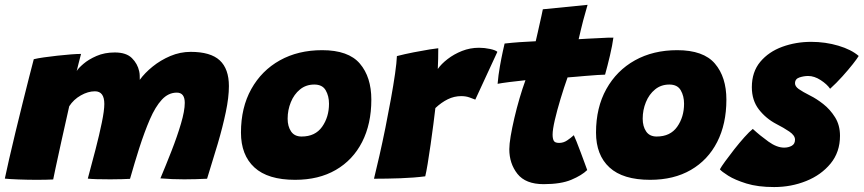

<svg xmlns="http://www.w3.org/2000/svg" viewBox="-38 -737 3580 796"><path d="M-18 3.5Q-12 -26 -0.2 -77.2Q11.5 -128.5 26.2 -189.2Q41 -250 55.8 -309.8Q70.5 -369.5 83 -418Q95.5 -466.5 102 -491.5Q118 -495.5 144.2 -499.2Q170.5 -503 200.2 -506.2Q230 -509.5 256.2 -511.5Q282.5 -513.5 298 -513.5Q293.5 -496.5 288 -474.8Q282.5 -453 280 -442.5Q286.5 -454 307.8 -472.2Q329 -490.5 362.2 -505Q395.5 -519.5 438 -519.5Q485.5 -519.5 509 -496Q532.5 -472.5 539 -441.5Q541 -433 541.2 -423.8Q541.5 -414.5 541.5 -406Q562 -434.5 594.8 -461Q627.5 -487.5 668.2 -504.8Q709 -522 752.5 -522Q835 -522 873 -486.8Q911 -451.5 911 -380Q911 -333.5 898.2 -272.5Q885.5 -211.5 864.8 -141.2Q844 -71 820.5 4Q797.5 5 773.2 5.8Q749 6.5 725.5 6.5Q700.5 6.5 675.8 5.5Q651 4.5 627 2.5Q649.5 -51 673 -111Q696.5 -171 712.2 -224.2Q728 -277.5 728 -310.5Q728 -353 695 -353Q660 -353 633 -323.8Q606 -294.5 583.5 -242.5Q561 -190.5 539 -122Q529.5 -93 520.2 -61.2Q511 -29.5 501 4.5Q489 5 466.8 5.8Q444.5 6.5 419.5 6.5Q390 6.5 363.2 5.8Q336.5 5 326 3.5Q342.5 -57 358.2 -118Q374 -179 384.2 -229Q394.5 -279 394.5 -306Q394.5 -358.5 355.5 -358.5Q327 -358.5 297 -341.5Q267 -324.5 249 -296.5Q231 -217 216.2 -150Q201.5 -83 192.5 -41Q183.5 1 182.5 7Q176 7.5 154.8 8Q133.5 8.5 117.5 8.5Q77.5 8.5 38.2 7Q-1 5.5 -18 3.5Z M1185.5 8.5Q1072.5 8.5 1016.8 -42.8Q961 -94 961 -187.5Q961 -291 1003.8 -367.8Q1046.5 -444.5 1122.2 -486.8Q1198 -529 1297.5 -529Q1406.5 -529 1454 -473.2Q1501.5 -417.5 1501.5 -324Q1501.5 -223 1463.2 -148.2Q1425 -73.5 1354.2 -32.5Q1283.5 8.5 1185.5 8.5ZM1212.5 -171Q1269 -171 1297.5 -211.5Q1326 -252 1326 -307Q1326 -339 1312.2 -362.8Q1298.5 -386.5 1265 -386.5Q1230.5 -386.5 1205.8 -366.2Q1181 -346 1167.8 -313.5Q1154.5 -281 1154.5 -245Q1154.5 -213 1168.8 -192Q1183 -171 1212.5 -171Z M1777 -451Q1791.5 -472 1817.8 -492.2Q1844 -512.5 1877.5 -525.8Q1911 -539 1948 -539Q1970.5 -539 1993.8 -534Q2017 -529 2024 -522L1932.5 -324Q1923 -328 1908 -333.2Q1893 -338.5 1874 -338.5Q1845 -338.5 1818.5 -325.5Q1792 -312.5 1767 -289Q1764 -263.5 1758.8 -222.5Q1753.5 -181.5 1747.2 -137.5Q1741 -93.5 1735 -57.8Q1729 -22 1725 -6Q1679 0 1622.5 2Q1566 4 1512.5 4Q1522.5 -36.5 1535 -91.5Q1547.5 -146.5 1559.8 -207.2Q1572 -268 1582.5 -326Q1593 -384 1599.8 -431Q1606.5 -478 1607.5 -504.5Q1640.5 -513 1677.5 -520.2Q1714.5 -527.5 1743 -532Q1771.5 -536.5 1779 -537Q1779 -520 1778.5 -492.8Q1778 -465.5 1777 -451Z M2396.5 -32Q2374 -10 2330.8 8.2Q2287.5 26.5 2216 26.5Q2141 26.5 2107.2 -16.2Q2073.5 -59 2073.5 -118.5Q2073.5 -139 2079.2 -173Q2085 -207 2094.5 -247.8Q2104 -288.5 2116 -329.5Q2128 -370.5 2140.5 -404.5Q2107 -401 2073.5 -396.8Q2040 -392.5 2025 -389.5Q2028 -425.5 2034.5 -462Q2041 -498.5 2046.8 -524.8Q2052.5 -551 2054 -556.5Q2085 -560 2115.8 -562.2Q2146.5 -564.5 2183 -566Q2187 -583.5 2191.2 -601.5Q2195.5 -619.5 2199 -636.5Q2203 -653.5 2206.8 -671.2Q2210.5 -689 2212.5 -698.5L2398 -717Q2396.5 -712 2391.5 -694Q2386.5 -676 2379.5 -651Q2375.5 -635.5 2370.8 -616Q2366 -596.5 2361 -574.5Q2378.5 -575.5 2401 -576.8Q2423.5 -578 2436.5 -578.5Q2466 -580.5 2482.8 -580.8Q2499.5 -581 2505 -581Q2501 -550.5 2490.8 -506.8Q2480.5 -463 2470.5 -427.5Q2465.5 -427.5 2438.2 -426Q2411 -424.5 2386 -422Q2369.5 -420.5 2350 -418.8Q2330.5 -417 2315 -416Q2300 -374 2285.8 -326.8Q2271.5 -279.5 2262.2 -239.5Q2253 -199.5 2253 -179Q2253 -162.5 2257.8 -153.5Q2262.5 -144.5 2280 -144.5Q2298 -144.5 2313.5 -155Q2329 -165.5 2341 -176.5Q2344 -171 2352.2 -150.2Q2360.5 -129.5 2370 -104Q2379.5 -78.5 2387 -58Q2394.5 -37.5 2396.5 -32Z M2657.5 8.5Q2544.5 8.5 2488.8 -42.8Q2433 -94 2433 -187.5Q2433 -291 2475.8 -367.8Q2518.5 -444.5 2594.2 -486.8Q2670 -529 2769.5 -529Q2878.5 -529 2926 -473.2Q2973.5 -417.5 2973.5 -324Q2973.5 -223 2935.2 -148.2Q2897 -73.5 2826.2 -32.5Q2755.5 8.5 2657.5 8.5ZM2684.5 -171Q2741 -171 2769.5 -211.5Q2798 -252 2798 -307Q2798 -339 2784.2 -362.8Q2770.5 -386.5 2737 -386.5Q2702.5 -386.5 2677.8 -366.2Q2653 -346 2639.8 -313.5Q2626.5 -281 2626.5 -245Q2626.5 -213 2640.8 -192Q2655 -171 2684.5 -171Z M3171.5 38.5Q3104 38.5 3056.5 23.8Q3009 9 2981.2 -8.5Q2953.5 -26 2946.5 -35Q2952 -45.5 2968.5 -68.2Q2985 -91 3006.2 -118Q3027.5 -145 3048.2 -168.2Q3069 -191.5 3083 -202.5Q3113.5 -174.5 3148 -149.8Q3182.5 -125 3213 -125Q3230.5 -125 3244.2 -132.5Q3258 -140 3258 -158Q3258 -175.5 3234.5 -191.5Q3211 -207.5 3180.5 -223Q3137.5 -245.5 3108.2 -283.2Q3079 -321 3079 -375.5Q3079 -439 3114 -480.8Q3149 -522.5 3205.2 -543Q3261.5 -563.5 3325 -563.5Q3384 -563.5 3437.8 -547.5Q3491.5 -531.5 3522 -505Q3516 -494.5 3497.5 -471Q3479 -447.5 3454.2 -420Q3429.5 -392.5 3403.5 -369Q3390.5 -388 3364.2 -405Q3338 -422 3312.5 -422Q3295 -422 3276.5 -416Q3258 -410 3258 -391.5Q3258 -379 3273.2 -368Q3288.5 -357 3322 -340Q3346.5 -328 3375 -305.8Q3403.5 -283.5 3424 -250.8Q3444.5 -218 3444.5 -174Q3444.5 -106.5 3405.5 -59Q3366.5 -11.5 3304.2 13.5Q3242 38.5 3171.5 38.5Z"/></svg>

Font: Grandstander Black
Style: Italic
Weight: 900
Italic angle: -15°
Designer: Tyler Finck
Foundry: Etcetera Type Co
Version: Version 1.200; ttfautohint (v1.8.3)